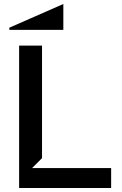

<svg xmlns="http://www.w3.org/2000/svg" viewBox="-20 -944 612 964"><path d="M76 0H538V-100H141L191 -150V-715H76ZM27 -794H298V-924L27 -805Z"/></svg>

Font: LaHaus Display SemiBold
Style: Regular
Weight: 600
Designer: We are Make, BastardaType, Dalton Maag Ltd
Foundry: BastardaType, Dalton Maag Ltd
Version: Version 3.100;Glyphs 3.3 (3331)